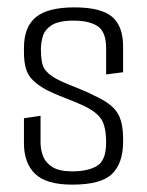

<svg xmlns="http://www.w3.org/2000/svg" viewBox="-20 -495 400 521"><path d="M176 6Q105 6 75 -23.5Q45 -53 45 -106V-174L90 -181V-108Q90 -89 97 -71Q104 -53 122.5 -41.5Q141 -30 176 -30Q219 -30 243.5 -45Q268 -60 268 -108Q268 -150 255.5 -170.5Q243 -191 207 -208Q201 -211 187 -217Q173 -223 157 -229Q141 -235 127.5 -241Q114 -247 108 -250Q84 -263 70 -276.5Q56 -290 50.5 -308.5Q45 -327 45 -353V-365Q45 -422 77.5 -448.5Q110 -475 182 -475Q253 -475 283.5 -450Q314 -425 314 -369V-299L268 -293V-364Q268 -408 245.5 -423.5Q223 -439 180 -439Q139 -439 120 -426.5Q101 -414 96 -396Q91 -378 91 -362Q91 -325 99.5 -310Q108 -295 133 -281Q146 -274 164.5 -266.5Q183 -259 202.5 -251Q222 -243 237 -235Q281 -215 297.5 -190.5Q314 -166 314 -119V-110Q314 -53 284.5 -23.5Q255 6 176 6Z"/></svg>

Font: Smooch Sans Thin
Style: Regular
Weight: 400
Version: Version 1.010